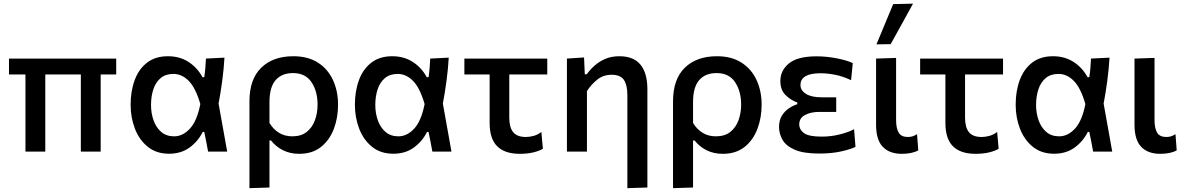

<svg xmlns="http://www.w3.org/2000/svg" viewBox="-20 -810 6325 1026"><path d="M116 0V-412H28V-497H601V-412H518V0H412V-412H222V0Z M883.5 11.5Q815.5 11.5 769.8 -25.5Q724 -62.5 701 -122.2Q678 -182 678 -250Q678 -324 700 -382.8Q722 -441.5 766.2 -475.5Q810.5 -509.5 877.5 -509.5Q940.5 -509.5 987.8 -478.8Q1035 -448 1062 -397.5H1071.5Q1075.5 -424 1077.5 -449Q1079.5 -474 1080.5 -497L1179.5 -502Q1176 -441.5 1167.5 -377.8Q1159 -314 1148 -256.5L1171 -128.5Q1182.5 -64 1194 0H1092L1082 -53Q1076.5 -79 1071.5 -105H1063.5Q1037.5 -53.5 992.2 -21Q947 11.5 883.5 11.5ZM910.5 -81.5Q957 -81.5 995 -122.8Q1033 -164 1050.5 -254Q1025 -341.5 988.2 -378.2Q951.5 -415 907 -415Q865 -415 838.5 -392.8Q812 -370.5 799.5 -332.8Q787 -295 787 -249Q787 -206 800.2 -167.8Q813.5 -129.5 841 -105.5Q868.5 -81.5 910.5 -81.5Z M1313 195.5V-268Q1313 -387 1376 -448.2Q1439 -509.5 1547.5 -509.5Q1625.5 -509.5 1678.8 -475.5Q1732 -441.5 1759.2 -382.5Q1786.5 -323.5 1786.5 -250Q1786.5 -180.5 1763.8 -120.8Q1741 -61 1695 -24.5Q1649 12 1579 12Q1530.5 12 1492.5 -7Q1454.5 -26 1428 -59.5H1420V192ZM1542 -81.5Q1589.5 -81.5 1619.2 -105.2Q1649 -129 1663 -167.8Q1677 -206.5 1677 -251Q1677 -322.5 1644.5 -371Q1612 -419.5 1546 -419.5Q1485.5 -419.5 1452.8 -381.8Q1420 -344 1420 -264.5V-153Q1439.5 -120 1470.2 -100.8Q1501 -81.5 1542 -81.5Z M2082 11.5Q2014 11.5 1968.2 -25.5Q1922.5 -62.5 1899.5 -122.2Q1876.5 -182 1876.5 -250Q1876.5 -324 1898.5 -382.8Q1920.5 -441.5 1964.8 -475.5Q2009 -509.5 2076 -509.5Q2139 -509.5 2186.2 -478.8Q2233.5 -448 2260.5 -397.5H2270Q2274 -424 2276 -449Q2278 -474 2279 -497L2378 -502Q2374.5 -441.5 2366 -377.8Q2357.5 -314 2346.5 -256.5L2369.5 -128.5Q2381 -64 2392.5 0H2290.5L2280.5 -53Q2275 -79 2270 -105H2262Q2236 -53.5 2190.8 -21Q2145.5 11.5 2082 11.5ZM2109 -81.5Q2155.5 -81.5 2193.5 -122.8Q2231.5 -164 2249 -254Q2223.5 -341.5 2186.8 -378.2Q2150 -415 2105.5 -415Q2063.5 -415 2037 -392.8Q2010.5 -370.5 1998 -332.8Q1985.5 -295 1985.5 -249Q1985.5 -206 1998.8 -167.8Q2012 -129.5 2039.5 -105.5Q2067 -81.5 2109 -81.5Z M2758 12Q2677.5 12 2637 -28.2Q2596.5 -68.5 2596.5 -153V-412H2461.5V-497H2904.5V-412H2701.5V-180.5Q2701.5 -129.5 2722.2 -103.8Q2743 -78 2790 -78Q2810.5 -78 2832.8 -84.2Q2855 -90.5 2873 -105L2881 -15Q2862.5 -3.5 2830.5 4.2Q2798.5 12 2758 12Z M3332.5 195.5V-301.5Q3332.5 -355.5 3314 -383Q3295.5 -410.5 3248 -410.5Q3204.5 -410.5 3172.2 -385Q3140 -359.5 3116.5 -323.5V0H3009.5V-497L3101 -503L3105 -413H3115.5Q3131.5 -436 3156 -458.2Q3180.5 -480.5 3213.8 -495Q3247 -509.5 3289.5 -509.5Q3365.5 -509.5 3402.5 -464.5Q3439.5 -419.5 3439.5 -332.5V192Z M3576.5 195.5V-268Q3576.5 -387 3639.5 -448.2Q3702.5 -509.5 3811 -509.5Q3889 -509.5 3942.2 -475.5Q3995.5 -441.5 4022.8 -382.5Q4050 -323.5 4050 -250Q4050 -180.5 4027.2 -120.8Q4004.5 -61 3958.5 -24.5Q3912.5 12 3842.5 12Q3794 12 3756 -7Q3718 -26 3691.5 -59.5H3683.5V192ZM3805.5 -81.5Q3853 -81.5 3882.8 -105.2Q3912.5 -129 3926.5 -167.8Q3940.5 -206.5 3940.5 -251Q3940.5 -322.5 3908 -371Q3875.5 -419.5 3809.5 -419.5Q3749 -419.5 3716.2 -381.8Q3683.5 -344 3683.5 -264.5V-153Q3703 -120 3733.8 -100.8Q3764.5 -81.5 3805.5 -81.5Z M4358 10.5Q4274.5 10.5 4227.8 -9.5Q4181 -29.5 4162 -62Q4143 -94.5 4143 -132Q4143 -168 4158.8 -192.8Q4174.5 -217.5 4197.2 -232.2Q4220 -247 4240.5 -253V-262.5Q4207.5 -273.5 4178.8 -301Q4150 -328.5 4150 -377.5Q4150 -433 4195.8 -471Q4241.5 -509 4343.5 -509Q4397.5 -509 4452 -498.2Q4506.5 -487.5 4537 -473L4528 -381.5Q4484 -402.5 4442.5 -410.5Q4401 -418.5 4365 -418.5Q4257.5 -418.5 4257.5 -355.5Q4257.5 -327 4286.8 -308.5Q4316 -290 4370 -290H4448.5V-212H4359Q4311.5 -212 4281.2 -195.2Q4251 -178.5 4251 -146Q4251 -117 4276.5 -98.5Q4302 -80 4371 -80Q4421.5 -80 4467.8 -91.8Q4514 -103.5 4544 -119.5L4551.5 -25Q4526 -12.5 4475.5 -1Q4425 10.5 4358 10.5Z M4798.5 12Q4733.5 12 4697.5 -25.2Q4661.5 -62.5 4661.5 -144V-497L4768.5 -500.5V-169Q4768.5 -125 4782.2 -101.5Q4796 -78 4831.5 -78Q4844 -78 4855.5 -81.2Q4867 -84.5 4880.5 -93L4887 -6.5Q4854 12 4798.5 12ZM4663.5 -573Q4708 -679.5 4753 -788L4859 -790.5Q4828.5 -735 4799 -681.5Q4769 -627.5 4739.5 -574Z M5193.5 12Q5113 12 5072.5 -28.2Q5032 -68.5 5032 -153V-412H4897V-497H5340V-412H5137V-180.5Q5137 -129.5 5157.8 -103.8Q5178.5 -78 5225.5 -78Q5246 -78 5268.2 -84.2Q5290.5 -90.5 5308.5 -105L5316.5 -15Q5298 -3.5 5266 4.2Q5234 12 5193.5 12Z M5613 11.5Q5545 11.5 5499.2 -25.5Q5453.5 -62.5 5430.5 -122.2Q5407.5 -182 5407.5 -250Q5407.5 -324 5429.5 -382.8Q5451.5 -441.5 5495.8 -475.5Q5540 -509.5 5607 -509.5Q5670 -509.5 5717.2 -478.8Q5764.5 -448 5791.5 -397.5H5801Q5805 -424 5807 -449Q5809 -474 5810 -497L5909 -502Q5905.5 -441.5 5897 -377.8Q5888.5 -314 5877.5 -256.5L5900.5 -128.5Q5912 -64 5923.5 0H5821.5L5811.5 -53Q5806 -79 5801 -105H5793Q5767 -53.5 5721.8 -21Q5676.5 11.5 5613 11.5ZM5640 -81.5Q5686.5 -81.5 5724.5 -122.8Q5762.5 -164 5780 -254Q5754.5 -341.5 5717.8 -378.2Q5681 -415 5636.5 -415Q5594.5 -415 5568 -392.8Q5541.5 -370.5 5529 -332.8Q5516.5 -295 5516.5 -249Q5516.5 -206 5529.8 -167.8Q5543 -129.5 5570.5 -105.5Q5598 -81.5 5640 -81.5Z M6179.5 12Q6114.5 12 6078.5 -25.2Q6042.5 -62.5 6042.5 -144V-497L6149.5 -500.5V-169Q6149.5 -125 6163.2 -101.5Q6177 -78 6212.5 -78Q6225 -78 6236.5 -81.2Q6248 -84.5 6261.5 -93L6268 -6.5Q6235 12 6179.5 12Z"/></svg>

Font: Heraclito Medium
Style: Regular
Weight: 500
Designer: Kostas Bartsokas (font) & Cristiano Sobral (main changes)
Foundry: Kostas Bartsokas (font) & Cristiano Sobral (main changes)
Version: Version 1.00;July 8, 2020;FontCreator 13.0.0.2655 64-bit